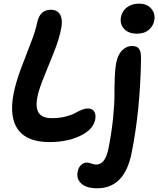

<svg xmlns="http://www.w3.org/2000/svg" viewBox="-20 -763 860 1043"><path d="M724.1 -580.1Q678.2 -580.1 654.1 -606.2Q629.9 -632.3 637.2 -670.9Q643.6 -704.1 670.4 -723.6Q697.3 -743.2 733.9 -743.2Q780.3 -743.2 802.7 -714.8Q825.2 -686.5 817.9 -651.9Q813 -622.6 788.8 -601.3Q764.6 -580.1 724.1 -580.1ZM249 8.8Q127.4 8.8 78.1 -58.6Q28.8 -126 54.2 -256.8Q67.4 -319.8 94.5 -392.1Q121.6 -464.4 147.2 -529.5Q172.9 -594.7 182.1 -641.1Q196.8 -710 255.9 -710Q293.9 -710 307.9 -680.7Q321.8 -651.4 312 -606Q301.3 -551.3 273.4 -480.7Q245.6 -410.2 219 -345.5Q192.4 -280.8 184.1 -240.2Q171.4 -181.2 189.7 -151.1Q208 -121.1 262.2 -121.1Q301.8 -121.1 335 -129.4Q368.2 -137.7 385.5 -147.5Q402.8 -157.2 422.1 -165.5Q441.4 -173.8 457 -173.8Q481.4 -173.8 491.9 -157Q502.4 -140.1 497.1 -113.8Q487.8 -65.9 433.1 -34.2Q357.4 8.8 249 8.8ZM507.8 259.8Q449.2 259.8 421.6 234.1Q394 208.5 401.9 169.9Q406.2 146.5 420.4 133.3Q434.6 120.1 453.1 120.1Q461.9 120.1 476.6 125.5Q491.2 130.9 502.9 130.9Q551.3 130.9 568.8 45.9Q586.4 -42 594.2 -121.1Q602.1 -200.2 601.8 -246.1Q601.6 -292 603.3 -340.8Q605 -389.6 611.8 -423.8Q621.1 -468.8 645 -491Q668.9 -513.2 696.8 -513.2Q723.1 -513.2 734.9 -498.5Q746.6 -483.9 746.1 -442.9Q741.7 -163.1 694.8 68.8Q656.7 259.8 507.8 259.8Z"/></svg>

Font: Shantell Sans Normal
Style: Italic
Weight: 600
Italic angle: -11.31°
Designer: Stephen Nixon, Anya Danilova, Shantell Martin
Foundry: Arrow Type
Version: Version 1.006;[559af2be0]